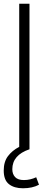

<svg xmlns="http://www.w3.org/2000/svg" viewBox="-22 -800 259 1029"><path d="M101 209Q54 209 26 187Q-2 165 -2 114Q-2 67 20.5 37Q43 7 81 -13V-780H136V0Q44 31 44 107Q44 133 59 149Q74 165 106 165Q124 165 140.5 161Q157 157 172 150L187 190Q152 209 101 209Z"/></svg>

Font: Tanohe Sans Light
Style: Regular
Weight: 300
Designer: Village Type and Design LLC & Cristiano Sobral
Foundry: Cooper Hewitt Smithsonian Design Museum
Version: Version 1.00;September 29, 2021;FontCreator 13.0.0.2655 64-b